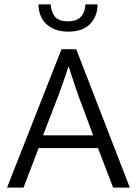

<svg xmlns="http://www.w3.org/2000/svg" viewBox="-20 -854 623 874"><path d="M211 -834Q213 -799 230 -778Q247 -757 291 -757Q328 -757 347.5 -777Q367 -797 369 -834H424Q424 -780 390 -745Q356 -710 291 -710Q255 -710 229.5 -720.5Q204 -731 187.5 -748Q171 -765 163 -787.5Q155 -810 155 -834ZM176 -238H404L354 -373Q340 -408 325 -452.5Q310 -497 293 -550H291Q283 -524 275 -501Q267 -478 259.5 -457Q252 -436 244.5 -415.5Q237 -395 228 -373ZM260 -630H327L571 0H495L426 -180H156L87 0H12Z"/></svg>

Font: Mukta Mahee Light
Style: Regular
Weight: 300
Designer: Shuchita Grover, Noopur Datye, Girish Dalvi, Yashodeep Gholap
Foundry: Ek Type
Version: Version 2.538;PS 1.000;hotconv 16.6.51;makeotf.lib2.5.65220;